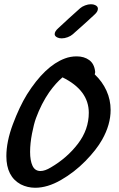

<svg xmlns="http://www.w3.org/2000/svg" viewBox="-20 -918 562 906"><path d="M275 -553Q244 -527 213 -484Q175 -429 150 -361Q140 -334 131 -287.5Q122 -241 122 -201Q122 -160 133.5 -135.5Q145 -111 171 -111Q192 -111 220 -128Q297 -173 348 -240Q399 -307 399 -386Q399 -492 275 -553ZM502 -399Q502 -330 462 -259Q435 -211 383 -158Q331 -105 267.5 -68.5Q204 -32 146 -32Q110 -32 78 -48Q10 -85 10 -181Q10 -250 41 -332.5Q72 -415 107 -472Q192 -607 286 -642Q312 -652 342 -652Q377 -652 401 -634.5Q425 -617 429 -580V-576Q429 -573 427 -567Q463 -533 482.5 -490Q502 -447 502 -399ZM238 -757Q238 -770 255 -785Q305 -832 358 -879Q367 -887 381.5 -892.5Q396 -898 409 -898Q421 -898 429 -894Q442 -888 442 -877Q442 -863 426 -849Q390 -815 323 -756Q314 -748 299.5 -742.5Q285 -737 271 -737Q259 -737 251 -741Q238 -747 238 -757Z"/></svg>

Font: Sedgwick Ave
Style: Regular
Weight: 400
Designer: Kevin Burke, Pedro Vergani
Foundry: Google, Inc.
Version: Version 1.000